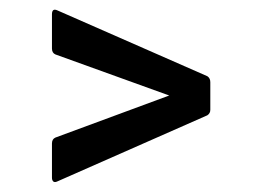

<svg xmlns="http://www.w3.org/2000/svg" viewBox="-20 -491 529 388"><path d="M95 -124Q90 -122 87.5 -124.5Q85 -127 85 -132V-201Q85 -210 92 -213L322 -298L92 -381Q85 -384 85 -393V-462Q85 -475 96 -470L399 -337Q405 -333 405 -325V-269Q405 -262 399 -258Z"/></svg>

Font: Sofia Sans Condensed Medium
Style: Regular
Weight: 500
Designer: Botio Nikoltchev, Ani Petrova
Foundry: lettersoup
Version: Version 4.101; ttfautohint (v1.8.4.7-5d5b)